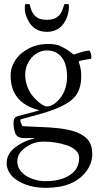

<svg xmlns="http://www.w3.org/2000/svg" viewBox="-20 -609 465 922"><path d="M101.1 -589.1H122.1Q122.8 -589.1 124 -583.5Q128.4 -563.2 133.3 -554Q138.2 -544.7 143.4 -538.2Q148.7 -531.7 156.9 -525.9Q165 -520 177.1 -517Q189.2 -513.9 205.1 -513.9Q220.9 -513.9 233 -517Q245.1 -520 253.2 -525.9Q274.9 -541.5 282.5 -568.8Q288.3 -589.1 290 -589.1H309.1Q311 -589.1 311 -575.7Q311 -562.3 307.3 -544.9Q303.5 -527.6 295 -511.4Q286.6 -495.1 274.4 -482.9Q247.6 -456.1 205.1 -456.1Q143.3 -456.1 115 -511.2Q99.1 -542 99.1 -565.6Q99.1 -589.1 101.1 -589.1ZM70.3 86.7Q101.3 67.9 124.3 61.5Q147.2 55.2 147.5 54.7Q147.7 54.2 145.8 54.2L133.1 54H96.9Q63.7 54 54 33Q44.9 10.5 44.9 -18.3Q44.9 -47.1 64.9 -51Q168.9 -78.4 168.9 -79.3Q168.9 -80.3 159.9 -82Q31 -118.7 31 -246.1Q31 -278.8 46.3 -307.6Q61.5 -336.4 86.7 -356Q140.6 -397.9 210 -397.9Q252 -397.9 275.5 -385.3Q299.1 -372.6 309.8 -365Q320.6 -357.4 326.8 -352.2Q333 -346.9 334 -346.9Q335 -346.9 347.2 -351.1Q384 -364.3 407 -366Q411.9 -366 415.4 -355.2Q418.9 -344.5 418.9 -335.2Q418.9 -325.9 413.1 -325.9Q403.3 -325 380.6 -320.4Q357.9 -315.9 357.9 -314.7Q357.9 -313.5 360.8 -304Q370.1 -275.4 370.1 -243.4Q370.1 -211.4 362.2 -186.5Q354.2 -161.6 338.4 -143.1Q299.1 -97.4 175.8 -62.5Q158.9 -57.9 127.6 -49.2Q96.2 -40.5 80.1 -35.9Q77.9 -35.9 77.9 -30.6Q77.9 -25.4 80.6 -18.8Q86.9 -2.9 90.1 -2.9Q118.7 -1.2 155.8 0Q192.9 1.2 217.9 2.9Q242.9 4.6 262.5 7Q282 9.3 304.1 13.7Q326.2 18.1 342.7 24Q359.1 30 375 39.4Q390.9 48.8 400.9 60.5Q423.1 86.7 423.1 130.9Q423.1 175 394.5 213.6Q335.4 293 200 293Q112.3 293 54.2 251.2Q35.2 237.5 23.6 217.3Q12 197 12 175.8Q12 154.5 20.1 137.7Q28.3 120.8 40.8 108.9Q53.2 96.9 70.3 86.7ZM108.6 237.3Q150.4 261 199 261Q279.3 261 325.2 224.6Q360.1 196.5 360.1 147.9Q360.1 128.7 344 113.3Q327.9 97.9 302 89.1Q248.8 71 189 71Q149.9 71 119.4 88.5Q88.9 106 75.9 124.8Q63 143.6 63 166Q63 188.5 75.7 207.2Q88.4 225.8 108.6 237.3ZM159.7 -123.8Q189.2 -97.9 205.2 -97.9Q221.2 -97.9 237.5 -108.4Q253.9 -118.9 268.6 -137.2Q302 -179.4 302 -240.6Q302 -301.8 275.9 -334.4Q249.8 -366.9 205.1 -366.9Q178 -366.9 154.1 -351.4Q130.1 -335.9 115.6 -308.8Q101.1 -281.7 101.1 -252.1Q101.1 -222.4 109.9 -197.1Q118.7 -171.9 131.7 -154.4Q144.8 -137 159.7 -123.8Z"/></svg>

Font: Fanwood Text
Style: Regular
Weight: 400
Version: Version 1.1001